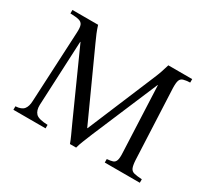

<svg xmlns="http://www.w3.org/2000/svg" viewBox="-133 -879 1195 1101"><g transform="rotate(30 464.0 -328.5)"><path d="M432 8Q424 -15 413 -38.5Q402 -62 383 -104L192 -529H190L170 -100Q169 -63 187 -44Q205 -25 266 -23V0H53V-23Q92 -25 107.5 -44Q123 -63 124 -100L147 -565Q149 -600 142.5 -615.5Q136 -631 117 -636Q98 -641 60 -642V-665H230Q238 -639 247.5 -616Q257 -593 270 -565L472 -121H474L660 -565Q671 -591 679.5 -615.5Q688 -640 695 -665H853V-642Q825 -641 809 -636Q793 -631 787.5 -615.5Q782 -600 783 -565L804 -100Q806 -66 813 -50Q820 -34 838.5 -29.5Q857 -25 890 -23V0H658V-23Q682 -25 696 -29.5Q710 -34 715.5 -50Q721 -66 719 -100L700 -536H698L515 -104Q498 -62 488.5 -38.5Q479 -15 473 8Z"/></g></svg>

Font: Bona Nova SC
Style: Regular
Weight: 400
Designer: Mateusz Machalski
Foundry: Capitalics
Version: Version 4.001; ttfautohint (v1.8.4.7-5d5b)